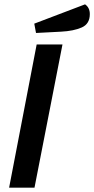

<svg xmlns="http://www.w3.org/2000/svg" viewBox="-20 -865 434 885"><path d="M149 -660H268L139 0H22ZM394 -800Q394 -755 357 -738.5Q320 -722 261 -719L146 -713L138 -756L372 -845Q394 -830 394 -800Z"/></svg>

Font: Sansita
Style: Italic
Weight: 400
Italic angle: -11°
Designer: Pablo Cosgaya
Foundry: Omnibus-Type
Version: Version 1.006